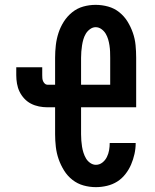

<svg xmlns="http://www.w3.org/2000/svg" viewBox="-20 -763 640 791"><path d="M375 8Q349 8 324 1Q299 -6 278.5 -22Q258 -38 244 -60.5Q230 -83 221.5 -107.5Q213 -132 210 -158Q207 -184 207 -210V-321H175Q158 -321 140.5 -324.5Q123 -328 107.5 -336Q92 -344 80 -357Q68 -370 60.5 -385.5Q53 -401 50 -418.5Q47 -436 47 -453V-486H154V-453Q154 -447 154.5 -440.5Q155 -434 157.5 -428.5Q160 -423 164.5 -418.5Q169 -414 175 -414H207V-525Q207 -551 210 -577Q213 -603 221 -627.5Q229 -652 243 -674Q257 -696 277.5 -712.5Q298 -729 323 -736Q348 -743 374 -743Q400 -743 425.5 -736Q451 -729 471.5 -712.5Q492 -696 505.5 -674Q519 -652 527.5 -627.5Q536 -603 538.5 -577Q541 -551 541 -525V-321H314V-210Q314 -197 315 -184Q316 -171 318 -158.5Q320 -146 324 -133.5Q328 -121 334.5 -110Q341 -99 352 -91.5Q363 -84 375 -84Q390 -84 402 -93.5Q414 -103 420.5 -116.5Q427 -130 429.5 -144.5Q432 -159 432 -174H539Q539 -151 534 -128.5Q529 -106 520 -85Q511 -64 496.5 -45.5Q482 -27 463 -15Q444 -3 421 2.5Q398 8 375 8ZM314 -414H434V-525Q434 -538 433.5 -550.5Q433 -563 431 -576Q429 -589 425.5 -601Q422 -613 415.5 -624Q409 -635 398 -643Q387 -651 374 -651Q362 -651 351 -643Q340 -635 333.5 -624Q327 -613 323.5 -601Q320 -589 318 -576Q316 -563 315 -550.5Q314 -538 314 -525Z"/></svg>

Font: Iosevka SS04 Semibold Extended
Style: Regular
Weight: 600
Width: 7
Monospace: yes
Designer: Belleve Invis
Foundry: Belleve Invis
Version: Version 19.0.0; ttfautohint (v1.8.4)